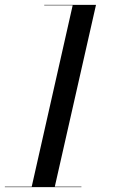

<svg xmlns="http://www.w3.org/2000/svg" viewBox="-60 -770 514 790"><path d="M-40 -2H70.5L239 -748H122V-750H335L165.5 -2H275V0H-40Z"/></svg>

Font: Bodoni* 96pt
Style: Italic
Weight: 400
Italic angle: -13°
Version: Version 2.3